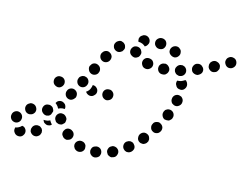

<svg xmlns="http://www.w3.org/2000/svg" viewBox="-86 -708 1097 866"><g transform="rotate(15 462.5 -275.0)"><path d="M427 21Q432 18 435 15Q438 11 439 6Q441 1 440 -4Q439 -14 431 -21Q423 -27 413 -26H412Q407 -25 403 -23Q398 -21 395 -17Q392 -13 391 -8Q389 -3 390 1Q391 12 399 18Q407 25 417 24H418Q423 23 427 21ZM64 -29H65Q75 -28 81 -19Q87 -11 85 0Q84 5 81 9Q79 13 75 16Q71 19 66 20Q61 21 56 20H55Q45 18 39 9Q33 1 35 -9Q35 -11 35 -12Q36 -13 36 -14Q44 -15 51 -19Q59 -23 64 -29ZM352 15Q361 10 364 0Q365 -5 364 -10Q364 -15 362 -19Q359 -24 355 -27Q351 -30 347 -31H346Q336 -34 327 -29Q318 -24 315 -15Q313 -10 314 -5Q314 0 317 4Q319 9 323 12Q327 15 332 17Q342 20 352 15ZM512 -13Q516 -23 512 -32Q510 -37 506 -40Q502 -44 498 -45Q493 -47 488 -47Q483 -47 479 -45L478 -44Q468 -40 465 -30Q461 -20 466 -11Q468 -7 471 -3Q475 0 480 2Q484 4 489 4Q494 3 499 1Q509 -3 512 -13ZM109 -35Q107 -31 106 -26Q106 -21 107 -16Q109 -11 112 -8Q119 0 129 1Q140 2 147 -5H148Q152 -9 154 -13Q156 -17 157 -22Q157 -27 156 -32Q154 -37 151 -41Q147 -44 143 -47Q139 -49 134 -49Q129 -50 124 -48Q119 -47 115 -43Q111 -40 109 -35ZM265 -22Q270 -20 275 -20Q280 -21 284 -23Q289 -25 292 -28Q299 -36 299 -46Q299 -56 291 -64H290Q283 -71 272 -71Q262 -71 255 -63Q252 -59 250 -55Q248 -50 248 -45Q248 -40 250 -36Q253 -31 256 -28L257 -27Q260 -24 265 -22ZM51 -74Q46 -83 36 -86Q26 -89 17 -84Q8 -79 5 -69V-68Q2 -58 7 -49Q12 -40 22 -37Q32 -34 41 -39Q50 -44 53 -54V-55Q56 -65 51 -74ZM579 -60Q580 -70 573 -78Q570 -82 566 -85Q561 -87 556 -88Q551 -88 547 -87Q542 -85 538 -82H537Q529 -75 528 -65Q527 -54 534 -46Q537 -43 541 -40Q545 -38 550 -37Q555 -37 560 -38Q565 -40 569 -43Q577 -50 579 -60ZM187 -75Q183 -80 180 -86Q179 -85 177 -84Q169 -80 160 -80H159Q155 -80 150 -80Q152 -75 155 -70Q159 -66 164 -64Q171 -60 179 -62Q187 -63 192 -69Q190 -71 188 -74ZM213 -82Q217 -80 222 -79Q227 -79 232 -80Q237 -81 240 -85Q244 -88 247 -92Q249 -96 249 -101Q250 -106 249 -111Q247 -116 244 -120H243Q237 -128 227 -129Q216 -131 208 -124Q200 -117 199 -107Q198 -97 205 -89V-88Q208 -84 213 -82ZM99 -95Q103 -99 105 -103Q107 -108 107 -113Q107 -118 105 -122Q101 -132 92 -136Q82 -140 73 -137L72 -136Q67 -134 64 -131Q60 -128 58 -123Q56 -118 56 -113Q56 -109 58 -104Q62 -94 71 -90Q81 -86 90 -90H91Q96 -92 99 -95ZM627 -100V-101Q630 -104 632 -109Q633 -114 633 -119Q632 -124 630 -128Q628 -133 624 -136Q616 -142 606 -142Q596 -141 589 -133L588 -132Q582 -124 583 -114Q583 -104 591 -97Q595 -94 600 -92Q605 -91 610 -91Q615 -91 619 -94Q623 -96 627 -100ZM182 -128Q182 -128 182 -129Q182 -134 179 -138Q177 -143 174 -146Q170 -149 165 -151Q160 -153 155 -152Q144 -152 137 -144Q131 -136 131 -126Q132 -115 140 -109Q147 -102 158 -102H159Q164 -103 169 -105Q174 -108 177 -113Q179 -120 182 -127Q182 -127 182 -128ZM229 -152Q230 -152 230 -152Q232 -160 228 -168Q225 -175 217 -179Q208 -184 198 -181Q188 -178 184 -169L183 -168Q183 -168 183 -168Q183 -167 183 -167Q186 -165 188 -163Q196 -156 200 -147Q200 -147 201 -146Q205 -148 210 -150Q219 -153 229 -152ZM677 -185Q674 -195 665 -200Q657 -206 647 -203Q636 -201 631 -192V-191Q625 -182 628 -172Q630 -162 639 -157Q648 -151 658 -154Q668 -156 673 -165L674 -166Q679 -175 677 -185ZM217 -217Q220 -207 229 -202Q239 -197 248 -200Q258 -204 263 -213H264Q268 -223 265 -233Q262 -242 253 -247Q244 -252 234 -249Q224 -246 219 -237V-236Q214 -227 217 -217ZM710 -257Q706 -266 697 -270Q692 -272 687 -272Q682 -272 677 -270Q673 -268 669 -265Q666 -261 664 -257V-256Q660 -246 664 -237Q668 -227 677 -223Q682 -222 687 -222Q692 -222 696 -223Q701 -225 704 -229Q708 -232 710 -237V-238Q714 -247 710 -257ZM325 -289H326Q336 -289 343 -282Q351 -275 351 -264Q351 -254 343 -247Q336 -239 326 -239H325Q320 -239 316 -241Q311 -243 308 -246Q306 -248 305 -249Q304 -251 303 -253Q305 -254 308 -256Q315 -262 319 -270V-271Q323 -279 324 -288Q324 -289 324 -289Q325 -289 325 -289Q325 -289 325 -289ZM184 -241Q188 -243 192 -247Q195 -250 197 -255Q199 -259 199 -264Q199 -275 192 -282Q185 -289 174 -289Q164 -290 156 -282Q149 -275 149 -265Q149 -254 156 -247Q164 -240 174 -239Q179 -239 184 -241ZM419 -247Q426 -254 426 -265Q426 -275 419 -282Q411 -290 401 -289Q390 -289 383 -282Q376 -275 376 -264Q376 -259 378 -255Q380 -250 383 -247Q387 -243 392 -241Q396 -239 401 -239Q411 -240 419 -247ZM253 -285Q256 -275 265 -270Q274 -265 284 -268Q294 -271 299 -281Q304 -291 301 -300Q298 -310 289 -315Q284 -317 279 -318Q274 -318 270 -317Q265 -315 261 -312Q257 -309 255 -305V-304Q250 -295 253 -285ZM734 -326Q733 -331 730 -335Q727 -339 723 -342Q719 -344 714 -345Q704 -347 695 -341Q687 -335 685 -325V-324Q684 -319 685 -314Q686 -310 689 -305Q691 -301 696 -299Q700 -296 705 -295Q715 -293 723 -299Q732 -305 734 -315V-316Q735 -321 734 -326ZM289 -353Q292 -343 301 -338Q310 -333 320 -336Q330 -339 335 -348V-349Q340 -358 337 -368Q334 -378 324 -383Q315 -388 305 -385Q295 -382 291 -372H290Q285 -363 289 -353ZM735 -400Q734 -405 732 -409Q729 -414 726 -417Q725 -417 723 -418Q722 -419 721 -419Q720 -418 719 -417Q711 -412 703 -409H702Q695 -407 687 -407Q686 -404 685 -401Q685 -397 685 -394V-393Q686 -388 689 -384Q691 -379 695 -376Q699 -373 704 -372Q708 -371 713 -371Q724 -372 730 -381Q736 -389 735 -399ZM324 -421Q327 -411 336 -406Q345 -401 355 -404Q365 -407 370 -416Q375 -425 373 -435Q370 -445 361 -450Q352 -456 342 -453Q332 -450 327 -441L326 -440Q321 -431 324 -421ZM626 -419Q630 -421 633 -425Q637 -429 638 -433Q640 -438 640 -443Q639 -453 631 -460Q624 -467 613 -467V-466Q608 -466 603 -464Q599 -462 595 -458Q592 -454 590 -450Q589 -445 589 -440Q590 -430 597 -423Q605 -416 615 -417H616Q621 -417 626 -419ZM552 -426Q561 -432 563 -442Q565 -452 559 -461Q554 -469 543 -471Q532 -473 524 -468Q515 -462 513 -452Q511 -442 517 -433Q522 -424 533 -422Q544 -420 552 -426ZM712 -443Q717 -452 714 -462Q713 -466 710 -470Q707 -474 702 -477Q698 -479 693 -480Q688 -480 683 -479Q673 -476 668 -467Q662 -458 665 -448Q666 -443 670 -439Q673 -435 677 -433Q681 -431 686 -430Q691 -429 696 -431H697Q707 -434 712 -443ZM786 -470Q790 -480 786 -489Q784 -494 780 -497Q777 -501 772 -503Q768 -505 763 -505Q758 -505 753 -503H752Q743 -499 739 -489Q735 -480 739 -470Q742 -461 752 -457Q762 -453 771 -456L772 -457Q781 -461 786 -470ZM459 -463Q463 -460 467 -459Q472 -457 477 -458Q482 -459 486 -462Q491 -464 493 -468Q496 -472 497 -477Q499 -482 498 -487Q497 -492 494 -496V-497Q488 -506 478 -508Q468 -510 459 -505Q451 -499 448 -489Q446 -479 451 -470H452Q454 -465 459 -463ZM373 -499Q370 -494 370 -489Q370 -484 372 -479Q373 -475 377 -471Q384 -464 394 -463Q404 -463 412 -470H413Q416 -474 418 -478Q421 -483 421 -487Q421 -492 419 -497Q418 -502 414 -505Q411 -509 406 -511Q402 -513 397 -514Q392 -514 387 -512Q383 -510 379 -507L378 -506Q375 -503 373 -499ZM851 -495Q854 -499 856 -504Q858 -508 857 -513Q857 -518 855 -523Q850 -532 840 -535Q830 -539 821 -534H820Q816 -531 813 -528Q809 -524 808 -519Q806 -514 807 -509Q807 -504 809 -500Q814 -491 824 -487Q833 -484 843 -489H844Q848 -491 851 -495ZM640 -555Q630 -553 624 -545Q618 -537 619 -526Q621 -516 630 -510Q639 -504 649 -505Q659 -507 665 -516Q671 -524 669 -534Q668 -545 659 -550V-551Q650 -557 640 -555ZM470 -545Q471 -550 473 -554Q476 -558 480 -561Q484 -564 488 -566H489Q499 -569 508 -564Q517 -559 520 -549Q523 -539 518 -531Q514 -522 505 -518Q503 -520 501 -522Q493 -528 483 -530Q478 -531 472 -531Q472 -532 472 -533Q471 -534 471 -535Q470 -540 470 -545ZM924 -542Q926 -552 921 -561Q916 -570 906 -572Q896 -575 887 -570L886 -569Q877 -564 875 -554Q872 -544 878 -535Q883 -526 893 -523Q903 -521 912 -526L913 -527Q921 -532 924 -542ZM553 -566Q546 -559 546 -549Q546 -538 554 -531Q561 -524 571 -524H572Q583 -524 590 -531Q597 -539 597 -549Q597 -559 590 -567Q582 -574 572 -574H571Q561 -574 553 -566Z"/></g></svg>

Font: FRB American Cursive Dotted Black
Style: Bold Italic
Weight: 900
Italic angle: -25°
Version: Version 2.0;Modular Font Editor K font №1